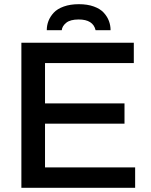

<svg xmlns="http://www.w3.org/2000/svg" viewBox="-20 -888 714 908"><path d="M201.2 -745.1Q201.2 -768.1 209.2 -788.8Q217.3 -809.6 234.1 -827.9Q251 -846.2 281.7 -857.2Q312.5 -868.2 353 -868.2Q393.6 -868.2 423.8 -857.2Q454.1 -846.2 470.7 -827.9Q487.3 -809.6 495.1 -788.8Q502.9 -768.1 502.9 -745.1H432.1Q420.4 -795.9 352.1 -795.9Q312.5 -795.9 293.2 -780.3Q273.9 -764.6 272 -745.1ZM81.1 0V-686H612.8V-589.8H192.9V-398.9H568.8V-303.2H192.9V-96.2H619.1V0Z"/></svg>

Font: Archivo Medium
Style: Regular
Weight: 500
Designer: Hector Gatti
Foundry: Omnibus-Type
Version: Version 2.001